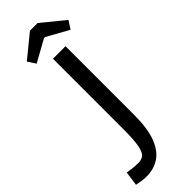

<svg xmlns="http://www.w3.org/2000/svg" viewBox="-299 -881 909 909"><g transform="rotate(-45 155.0 -426.5)"><path d="M65 -733 39 -773 153 -866H204L318 -773L292 -733L182 -794H175ZM56 13Q35 13 17.5 9.5Q0 6 -8 5L2 -67Q11 -66 30 -63Q49 -60 72 -60Q93 -60 107 -69.5Q121 -79 128.5 -114Q136 -149 136 -223V-695H220V-236Q220 -143 198.5 -88.5Q177 -34 140 -10.5Q103 13 56 13Z"/></g></svg>

Font: Ruda
Style: Regular
Weight: 400
Designer: Mariela Monsalve and Angelina Sanchez
Foundry: Mariela Monsalve and Angelina Sanchez
Version: Version 2.000